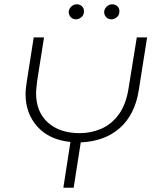

<svg xmlns="http://www.w3.org/2000/svg" viewBox="-20 -874 730 894"><path d="M275 0 308 -213Q209 -223 154 -284.5Q99 -346 99 -436Q99 -450 101 -466.5Q103 -483 105 -496L137 -700H185L153 -497Q152 -485 150 -469Q148 -453 148 -440Q148 -353 203 -303.5Q258 -254 351 -254Q404 -254 451.5 -274.5Q499 -295 532.5 -340.5Q566 -386 578 -459L617 -700H665L626 -453Q608 -340 538 -278Q468 -216 356 -211L323 0ZM499 -784Q484 -784 474.5 -794Q465 -804 465 -818Q465 -831 476 -842.5Q487 -854 503 -854Q517 -854 526.5 -845Q536 -836 536 -822Q536 -803 523.5 -793.5Q511 -784 499 -784ZM334 -784Q319 -784 309.5 -794Q300 -804 300 -818Q300 -831 311 -842.5Q322 -854 338 -854Q352 -854 361.5 -845Q371 -836 371 -822Q371 -803 358.5 -793.5Q346 -784 334 -784Z"/></svg>

Font: MuseoModerno ExtraLight
Style: Italic
Weight: 250
Italic angle: -9°
Designer: Pablo Cosgaya, Héctor Gatti, Marcela Romero, and the Authors of The MuseoModerno Project.
Foundry: Omnibus-Type Team
Version: Version 1.003